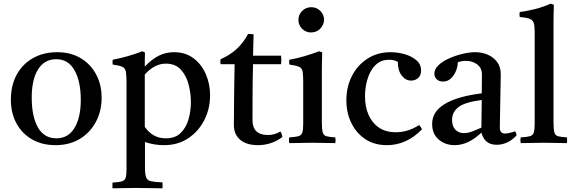

<svg xmlns="http://www.w3.org/2000/svg" viewBox="-20 -775 3115 1041"><path d="M281 12Q208 12 153.5 -19.5Q99 -51 69 -106.5Q39 -162 39 -234Q39 -312 70.5 -370Q102 -428 159 -460Q216 -492 290 -492Q363 -492 417 -460Q471 -428 501 -372Q531 -316 531 -245Q531 -172 499.5 -113.5Q468 -55 412 -21.5Q356 12 281 12ZM152 -246Q152 -144 185.5 -84.5Q219 -25 286 -25Q350 -25 384 -81.5Q418 -138 418 -233Q418 -334 384 -394Q350 -454 285 -454Q221 -454 186.5 -399Q152 -344 152 -246Z M590 246Q589 230 590 215Q625 213 641 208Q657 203 661.5 188.5Q666 174 666 142V-328Q666 -367 662.5 -386Q659 -405 643.5 -412.5Q628 -420 591 -425Q589 -439 591 -451Q632 -459 671 -470Q710 -481 752 -497L766 -490Q765 -465 765 -447.5Q765 -430 765 -414Q804 -455 842 -473.5Q880 -492 923 -492Q986 -492 1029.5 -459Q1073 -426 1096 -373Q1119 -320 1119 -258Q1119 -185 1087.5 -123.5Q1056 -62 1000 -25Q944 12 870 12Q841 12 815 7.5Q789 3 766 -5V130Q766 169 772 186Q778 203 798 207.5Q818 212 861 214Q862 230 861 246Q827 246 792.5 245Q758 244 717 244Q678 244 650 245Q622 246 590 246ZM765 -87Q808 -25 879 -25Q929 -25 958.5 -53Q988 -81 1001.5 -126Q1015 -171 1015 -221Q1015 -271 1002 -319Q989 -367 959.5 -398.5Q930 -430 879 -430Q818 -430 765 -371Z M1378 12Q1318 12 1283 -16.5Q1248 -45 1248 -99Q1248 -187 1249.5 -269Q1251 -351 1252 -427H1176Q1173 -442 1176 -454Q1275 -496 1325 -591Q1333 -591 1341 -590.5Q1349 -590 1355 -589Q1354 -563 1353.5 -534Q1353 -505 1352 -473H1504Q1507 -451 1504 -427H1352Q1350 -357 1349.5 -279.5Q1349 -202 1349 -124Q1349 -43 1433 -43Q1469 -43 1500 -62Q1509 -50 1511 -32Q1452 12 1378 12Z M1798 1Q1770 1 1740 0Q1710 -1 1675 -1Q1643 -1 1610.5 0Q1578 1 1548 1Q1545 -15 1548 -30Q1582 -32 1598 -36.5Q1614 -41 1619 -56Q1624 -71 1624 -104V-328Q1624 -367 1621 -386Q1618 -405 1602.5 -412.5Q1587 -420 1549 -425Q1546 -439 1549 -451Q1593 -459 1633 -471Q1673 -483 1710 -497L1727 -491Q1726 -460 1725.5 -433Q1725 -406 1725 -382V-114Q1725 -75 1729.5 -58Q1734 -41 1749.5 -36.5Q1765 -32 1798 -30Q1801 -15 1798 1ZM1598 -667Q1598 -696 1618.5 -716Q1639 -736 1668 -736Q1696 -736 1716.5 -716Q1737 -696 1737 -668Q1737 -642 1717 -620.5Q1697 -599 1666 -599Q1638 -599 1618 -619Q1598 -639 1598 -667Z M2253 -97Q2263 -85 2268 -74Q2185 12 2078 12Q2009 12 1960 -21Q1911 -54 1884.5 -109Q1858 -164 1858 -231Q1858 -304 1888 -363Q1918 -422 1972.5 -457Q2027 -492 2098 -492Q2135 -492 2173 -481.5Q2211 -471 2237 -449Q2263 -427 2263 -393Q2263 -366 2247 -352Q2231 -338 2209 -338Q2179 -338 2158 -365.5Q2137 -393 2137 -439Q2119 -451 2089 -451Q2053 -451 2028.5 -433Q2004 -415 1988.5 -385Q1973 -355 1966 -320.5Q1959 -286 1959 -253Q1959 -197 1978 -153Q1997 -109 2034 -83.5Q2071 -58 2126 -58Q2158 -58 2188.5 -67Q2219 -76 2253 -97Z M2673 10Q2607 10 2590 -56Q2519 12 2445 12Q2394 12 2358.5 -18.5Q2323 -49 2323 -103Q2323 -235 2592 -269Q2592 -293 2592.5 -318Q2593 -343 2593 -371Q2593 -406 2567.5 -425.5Q2542 -445 2506 -445Q2480 -445 2462 -437Q2462 -414 2452 -390Q2442 -366 2424.5 -349.5Q2407 -333 2382 -333Q2360 -333 2347.5 -345.5Q2335 -358 2335 -376Q2335 -400 2357.5 -421.5Q2380 -443 2415 -458.5Q2450 -474 2488 -483Q2526 -492 2556 -492Q2593 -492 2624.5 -478.5Q2656 -465 2675.5 -438.5Q2695 -412 2695 -373Q2695 -349 2694 -310.5Q2693 -272 2692.5 -228.5Q2692 -185 2691 -146Q2690 -107 2690 -83Q2690 -51 2718 -51Q2736 -51 2773 -63Q2777 -58 2778.5 -52Q2780 -46 2781 -41Q2756 -14 2728.5 -2Q2701 10 2673 10ZM2590 -83 2592 -233Q2500 -221 2465.5 -194Q2431 -167 2431 -125Q2431 -90 2449.5 -71.5Q2468 -53 2496 -53Q2514 -53 2536.5 -61Q2559 -69 2590 -83Z M3054 1Q3025 1 2995 0Q2965 -1 2928 -1Q2891 -1 2862 0Q2833 1 2803 1Q2800 -15 2803 -30Q2837 -32 2853 -36.5Q2869 -41 2874 -56Q2879 -71 2879 -104V-605Q2879 -636 2873.5 -651.5Q2868 -667 2850.5 -673.5Q2833 -680 2798 -683Q2795 -696 2798 -710Q2838 -715 2880 -725.5Q2922 -736 2966 -755L2983 -749Q2982 -727 2981.5 -699Q2981 -671 2981 -638V-114Q2981 -75 2985.5 -58Q2990 -41 3005.5 -36.5Q3021 -32 3054 -30Q3056 -15 3054 1Z"/></svg>

Font: Tiro Tamil
Style: Regular
Weight: 400
Designer: Tamil: Fernando Mello & Fiona Ross. Latin: John Hudson.
Foundry: Tiro Typeworks Ltd.
Version: Version 1.52